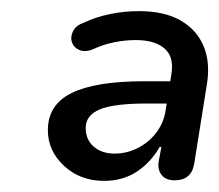

<svg xmlns="http://www.w3.org/2000/svg" viewBox="-20 -734 394 345"><path d="M167 -409Q124 -409 95 -436Q66 -463 66 -500Q66 -546 109 -567Q152 -588 239 -588H301L294 -548H244Q185 -548 159.5 -537.5Q134 -527 134 -504Q134 -483 148.5 -470.5Q163 -458 186 -458Q207 -458 226.5 -467.5Q246 -477 259.5 -494Q273 -511 277 -532L288 -601Q293 -632 275.5 -647Q258 -662 224 -662Q205 -662 185 -658Q165 -654 146 -645Q133 -640 123 -644Q113 -648 109.5 -657.5Q106 -667 111 -677.5Q116 -688 130 -693Q151 -703 176.5 -708.5Q202 -714 230 -714Q275 -714 304 -697.5Q333 -681 345.5 -652Q358 -623 352 -584L329 -440Q324 -410 294 -410Q278 -410 270.5 -419.5Q263 -429 265 -443L270 -470H267Q250 -441 225 -425Q200 -409 167 -409Z"/></svg>

Font: Nunito ExtraLight SemiBold
Style: Italic
Weight: 600
Italic angle: -9°
Version: Version 3.602